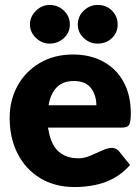

<svg xmlns="http://www.w3.org/2000/svg" viewBox="-20 -747 567 775"><path d="M282 8Q202 8 143 -27.5Q84 -63 51.5 -126Q19 -189 19 -271Q19 -343 51 -401Q83 -459 141 -493Q199 -527 275 -527Q345 -527 397.5 -498Q450 -469 479 -416Q508 -363 508 -289Q508 -258 502 -245Q496 -232 473 -232H174Q174 -229 174.5 -226.5Q175 -224 176 -221Q186 -162 217 -135Q248 -108 296 -108Q320 -108 344.5 -118.5Q369 -129 392 -139.5Q415 -150 432 -150Q448 -150 460 -137L505 -81Q474 -46 437 -26.5Q400 -7 360.5 0.5Q321 8 282 8ZM176 -322H369Q369 -362 347.5 -391Q326 -420 278 -420Q234 -420 209 -394.5Q184 -369 176 -322ZM262 -648Q262 -616 238 -593.5Q214 -571 180 -571Q149 -571 125 -594Q101 -617 101 -648Q101 -680 125 -703.5Q149 -727 180 -727Q214 -727 238 -704Q262 -681 262 -648ZM455 -648Q455 -616 432 -593.5Q409 -571 374 -571Q342 -571 318 -593.5Q294 -616 294 -648Q294 -681 318 -704Q342 -727 374 -727Q409 -727 432 -704Q455 -681 455 -648Z"/></svg>

Font: Aleo Black
Style: Regular
Weight: 900
Designer: Alessio Laiso
Foundry: Alessio Laiso
Version: Version 2.001;gftools[0.9.29]